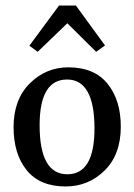

<svg xmlns="http://www.w3.org/2000/svg" viewBox="-20 -665 485 693"><path d="M223 -36Q321 -36 321 -201Q321 -378 222 -378Q123 -378 123 -213Q123 -36 223 -36ZM29 -206Q29 -306 87.5 -364Q146 -422 227 -422Q320 -422 368 -363Q416 -304 416 -208Q416 -107 357.5 -49.5Q299 8 217 8Q124 8 76.5 -50.5Q29 -109 29 -206ZM116 -478 86 -500 193 -645H254L359 -501L327 -478L223 -581Z"/></svg>

Font: Aikya Medium
Style: Regular
Weight: 500
Designer: Neelakash Kshetrimayum (Latin subset based on Merriweather by Eben Sorkin)
Foundry: Brand New Type
Version: Version 1.00 b005